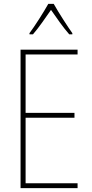

<svg xmlns="http://www.w3.org/2000/svg" viewBox="-20 -970 472 990"><path d="M257 -950H229C205 -907 158 -833 132 -799V-793H150C180 -827 217 -882 243 -919C270 -880 306 -828 337 -793H353V-799C334 -825 282 -905 257 -950ZM380 0V-25H112V-363H364V-388H112V-689H380V-714H86V0Z"/></svg>

Font: Noto Sans Armenian Condensed Thin
Style: Regular
Weight: 100
Width: 3
Designer: Monotype Design Team
Foundry: Monotype Imaging Inc.
Version: Version 2.008